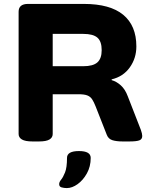

<svg xmlns="http://www.w3.org/2000/svg" viewBox="-20 -720 772 980"><path d="M146 2Q109 2 92 -8Q75 -18 75 -36V-660Q75 -700 123 -700H408Q542 -700 609 -644.5Q676 -589 676 -483Q676 -423 642.5 -376Q609 -329 550 -315V-311Q575 -304 597 -284Q619 -264 632 -229L699 -57Q706 -37 706 -26Q706 -9 691 -3.5Q676 2 640 2H606Q574 2 553.5 -4.5Q533 -11 525 -32L468 -177Q459 -200 450 -213.5Q441 -227 425.5 -233Q410 -239 381 -239H249V-36Q249 -18 232.5 -8Q216 2 179 2ZM249 -382H405Q455 -382 477 -401.5Q499 -421 499 -464Q499 -509 477 -528Q455 -547 405 -547H249ZM321 240Q307 240 294.5 236.5Q282 233 282 220Q282 209 292 197Q302 185 312 160Q322 135 322 86Q322 51 383 51Q443 51 443 86Q443 130 423.5 165Q404 200 376 220Q348 240 321 240Z"/></svg>

Font: Asap Expanded ExtraBold
Style: Regular
Weight: 800
Width: 7
Designer: Pablo Cosgaya
Foundry: Omnibus-Type
Version: Version 3.001; ttfautohint (v1.8.4.7-5d5b)